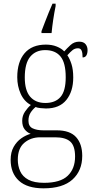

<svg xmlns="http://www.w3.org/2000/svg" viewBox="-20 -786 513 1046"><path d="M217 240Q128 240 83 198.5Q38 157 38 85Q38 43 54.5 14Q71 -15 96 -32.5Q121 -50 147 -57Q128 -64 114.5 -81Q101 -98 101 -128Q101 -156 116.5 -178.5Q132 -201 148 -214Q111 -234 92.5 -275.5Q74 -317 74 -365Q74 -449 114 -496Q154 -543 230 -543Q263 -543 289 -532.5Q315 -522 330 -506Q344 -522 364 -540.5Q384 -559 411 -559Q435 -559 446 -545.5Q457 -532 457 -513Q457 -495 450.5 -484Q444 -473 430 -473Q430 -498 424.5 -510.5Q419 -523 405 -523Q388 -523 375.5 -513Q363 -503 347 -485Q360 -466 369.5 -436.5Q379 -407 379 -364Q379 -288 341.5 -241.5Q304 -195 230 -195Q219 -195 200.5 -197Q182 -199 174 -203Q158 -190 146.5 -172Q135 -154 135 -128Q135 -98 157.5 -87Q180 -76 216 -76H289Q361 -76 394.5 -39Q428 -2 428 63Q428 144 375 192Q322 240 217 240ZM227 -225Q281 -225 309.5 -257.5Q338 -290 338 -365Q338 -444 309.5 -478.5Q281 -513 226 -513Q175 -513 145 -477.5Q115 -442 115 -364Q115 -293 144.5 -259Q174 -225 227 -225ZM220 210Q309 210 349 171.5Q389 133 389 67Q389 9 363 -14.5Q337 -38 281 -38H199Q148 -38 112.5 -8Q77 22 77 84Q77 118 90 147Q103 176 134.5 193Q166 210 220 210ZM206 -616Q214 -637 224.5 -664.5Q235 -692 246 -719Q257 -746 266 -766H283V-753Q268 -679 261 -606H206Z"/></svg>

Font: Noto Serif Khmer SemiCondensed ExtraLight
Style: Regular
Weight: 200
Width: 4
Designer: Danh Hong and the Monotype Design Team
Foundry: Monotype Imaging Inc.
Version: Version 2.004; ttfautohint (v1.8.4.7-5d5b)